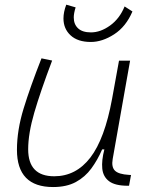

<svg xmlns="http://www.w3.org/2000/svg" viewBox="-20 -771 626 802"><path d="M201.7 10.3Q50.8 10.3 50.8 -145Q50.8 -227.1 78.6 -317.6Q106.4 -408.2 153.3 -527.3L197.8 -518.1Q148.9 -388.7 123.3 -300.8Q97.7 -212.9 97.7 -147.5Q97.7 -34.7 206.5 -34.7Q297.4 -34.7 357.4 -112.8Q417.5 -190.9 448.2 -358.4L477.1 -517.6H523.4L450.7 -106.9Q444.8 -73.2 460.2 -58.1Q475.6 -43 518.6 -40.5L527.3 -40L519 4.9H513.7Q460.9 4.9 435.8 -13.9Q410.6 -32.7 407.2 -66.7Q403.8 -100.6 416 -147H406.7Q387.7 -103 361.6 -67.4Q335.4 -31.7 296.9 -10.7Q258.3 10.3 201.7 10.3ZM359.4 -595.7Q304.7 -595.7 274.9 -623.3Q245.1 -650.9 245.1 -693.8Q245.1 -720.7 256.8 -751.5L295.9 -740.2Q288.1 -715.3 288.1 -698.2Q288.1 -669.4 306.2 -652.6Q324.2 -635.7 359.9 -635.7Q399.9 -635.7 439.7 -664.3Q479.5 -692.9 500.5 -744.1L533.2 -723.1Q506.3 -659.7 456.8 -627.7Q407.2 -595.7 359.4 -595.7Z"/></svg>

Font: Cascadia Mono NF ExtraLight
Style: Italic
Weight: 200
Italic angle: -10°
Monospace: yes
Designer: Aaron Bell
Foundry: Saja Typeworks
Version: Version 2404.023; ttfautohint (v1.8.4)